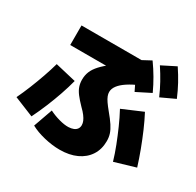

<svg xmlns="http://www.w3.org/2000/svg" viewBox="-193 -1060 1386 1360"><g transform="rotate(30 500.0 -380.0)"><path d="M455 85Q394 85 327.5 69Q261 53 214 27L269 -128Q309 -108 353 -96Q397 -84 429 -85Q453 -86 470 -93Q487 -100 496 -113Q505 -126 505 -144Q505 -160 498 -176.5Q491 -193 476.5 -212.5Q462 -232 438 -255Q403 -291 382.5 -318Q362 -345 353.5 -370.5Q345 -396 345 -425Q345 -461 357.5 -491.5Q370 -522 399 -553.5Q428 -585 478 -623L504 -595H150V-755H725V-597Q670 -574 632 -549Q594 -524 574.5 -498Q555 -472 555 -445Q555 -430 561.5 -413Q568 -396 582.5 -375Q597 -354 620 -326Q657 -282 677.5 -250.5Q698 -219 706.5 -192.5Q715 -166 715 -135Q715 -68 683 -18.5Q651 31 592.5 58Q534 85 455 85ZM5 -85Q30 -137 54 -196.5Q78 -256 99 -316Q120 -376 135 -430L305 -390Q290 -332 268.5 -269.5Q247 -207 221 -144Q195 -81 165 -20ZM826 -30Q809 -88 786 -147Q763 -206 737 -265Q711 -324 681 -380L845 -450Q874 -395 900.5 -333.5Q927 -272 951 -208Q975 -144 995 -80ZM711 -535Q687 -588 659 -635Q631 -682 596 -731L710 -792Q745 -743 773 -695Q801 -647 826 -593ZM881 -589Q858 -642 831.5 -690Q805 -738 772 -788L885 -845Q919 -794 945.5 -745.5Q972 -697 995 -642Z"/></g></svg>

Font: M PLUS 1 Thin Black
Style: Regular
Weight: 900
Version: Version 1.001